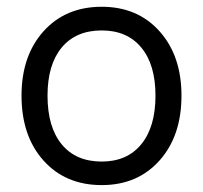

<svg xmlns="http://www.w3.org/2000/svg" viewBox="-20 -532 594 562"><path d="M43 -252Q43 -368.7 107.4 -440.4Q171.9 -512.2 277.8 -512.2Q382.8 -512.2 447 -440.4Q511.2 -368.7 511.2 -252Q511.2 -134.3 447 -62.3Q382.8 9.8 277.8 9.8Q171.9 9.8 107.4 -62Q43 -133.8 43 -252ZM435.1 -252Q435.1 -342.8 393.6 -392.8Q352.1 -442.9 277.8 -442.9Q202.1 -442.9 160.6 -392.8Q119.1 -342.8 119.1 -252Q119.1 -160.2 160.6 -109.6Q202.1 -59.1 277.8 -59.1Q352.1 -59.1 393.6 -109.9Q435.1 -160.6 435.1 -252Z"/></svg>

Font: Overused Grotesk
Style: Regular
Weight: 400
Version: Version 0.002